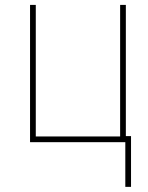

<svg xmlns="http://www.w3.org/2000/svg" viewBox="-20 -565 588 763"><path d="M99.4 -545.5H122.2V-22.7H457.4V-545.5H480.1V-24.1H500.7V177.6H478V0H99.4Z"/></svg>

Font: Inter P Thin
Style: Regular
Weight: 100
Designer: Rasmus Andersson
Foundry: rsms
Version: Version 3.018;git-588b23468